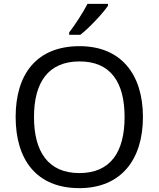

<svg xmlns="http://www.w3.org/2000/svg" viewBox="-20 -964 821 994"><path d="M539 -934V-944H433C410 -899 367 -833 338 -796V-784H396C443 -820 514 -897 539 -934ZM720 -358C720 -580 606 -725 392 -725C168 -725 61 -578 61 -359C61 -138 168 10 391 10C606 10 720 -137 720 -358ZM156 -358C156 -538 230 -646 392 -646C553 -646 625 -538 625 -358C625 -178 553 -68 391 -68C230 -68 156 -178 156 -358Z"/></svg>

Font: Noto Sans Arabic UI
Style: Regular
Weight: 400
Designer: Monotype Design Team, Nadine Chahine and Nizar Qandah
Foundry: Monotype Imaging Inc.
Version: Version 2.010